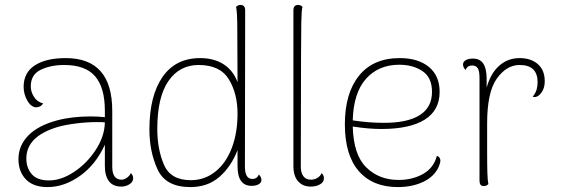

<svg xmlns="http://www.w3.org/2000/svg" viewBox="-20 -748 2278 780"><path d="M521 -24Q521 -9 506 0.5Q491 10 473 10Q439 10 422.5 -12Q406 -34 406 -73V-160Q369 -79 305 -33.5Q241 12 173 12Q115 12 85 -19.5Q55 -51 55 -102Q55 -156 94.5 -197Q134 -238 212 -259Q272 -275 348 -275Q378 -275 406 -272V-298Q406 -392 366.5 -438Q327 -484 241 -484Q186 -484 145.5 -464.5Q105 -445 105 -397Q105 -375 118 -354.5Q131 -334 155 -328Q150 -319 142 -315.5Q134 -312 128 -312Q107 -312 91.5 -338.5Q76 -365 76 -395Q76 -453 121.5 -482.5Q167 -512 247 -512Q436 -512 436 -298V-71Q436 -18 474 -18Q484 -18 495 -25.5Q506 -33 512 -45Q521 -35 521 -24ZM406 -251Q396 -252 372 -252Q333 -252 289 -246.5Q245 -241 214 -232Q87 -194 87 -104Q87 -66 109 -40.5Q131 -15 179 -15Q229 -15 281.5 -50Q334 -85 369.5 -140Q405 -195 406 -251Z M1042 -17Q1042 -6 1031 0.5Q1020 7 1002 7Q945 7 945 -73V-138Q919 -71 871.5 -29.5Q824 12 753 12Q653 12 620 -60Q587 -132 587 -222Q587 -358 640 -435Q693 -512 793 -512Q850 -512 889 -486.5Q928 -461 945 -414L944 -628Q944 -700 939 -720Q947 -728 957 -728Q976 -728 976 -706L975 -71Q975 -21 1005 -21Q1024 -21 1032 -39Q1042 -28 1042 -17ZM945 -286Q945 -368 909.5 -426Q874 -484 787 -484Q709 -484 664 -418.5Q619 -353 619 -224Q619 -142 646 -79Q673 -16 755 -16Q811 -16 854.5 -50.5Q898 -85 921.5 -146.5Q945 -208 945 -286Z M1172 -73V-706Q1172 -728 1191 -728Q1201 -728 1209 -720Q1205 -710 1204 -656.5Q1203 -603 1203 -524L1202 -71Q1202 -46 1212.5 -32Q1223 -18 1243 -18Q1257 -18 1269 -25Q1281 -32 1287 -45Q1296 -35 1296 -24Q1296 -8 1280 1Q1264 10 1242 10Q1210 10 1191 -11.5Q1172 -33 1172 -73Z M1769 -95Q1769 -87 1763 -72Q1745 -31 1700 -9.5Q1655 12 1596 12Q1494 12 1437.5 -53Q1381 -118 1381 -243Q1381 -369 1438.5 -440.5Q1496 -512 1604 -512Q1679 -512 1722.5 -476Q1766 -440 1766 -375Q1766 -300 1705.5 -262Q1645 -224 1529 -224Q1477 -224 1413 -234Q1416 -119 1468 -68Q1520 -17 1599 -17Q1656 -17 1699 -41.5Q1742 -66 1755 -115Q1769 -110 1769 -95ZM1413 -259Q1476 -249 1541 -249Q1636 -249 1685.5 -280.5Q1735 -312 1735 -375Q1735 -433 1696.5 -459Q1658 -485 1602 -485Q1518 -485 1467 -428Q1416 -371 1413 -259Z M2193 -418Q2193 -392 2181.5 -374.5Q2170 -357 2156 -354Q2149 -353 2144 -355Q2156 -370 2160 -384Q2164 -398 2164 -414Q2164 -484 2091 -484Q2038 -484 1998.5 -429Q1959 -374 1959 -247V-132Q1959 -76 1960 -45Q1961 -14 1964 0Q1956 8 1945 8Q1928 8 1928 -14V-432Q1928 -459 1921 -470.5Q1914 -482 1898 -482Q1879 -482 1871 -464Q1861 -475 1861 -486Q1861 -497 1872 -503.5Q1883 -510 1901 -510Q1930 -510 1943.5 -489.5Q1957 -469 1957 -427V-392Q1973 -450 2008 -481Q2043 -512 2091 -512Q2137 -512 2165 -487.5Q2193 -463 2193 -418Z"/></svg>

Font: Arima Madurai Thin
Style: Regular
Weight: 250
Designer: Joana Correia and Natanael Gama
Foundry: NDISCOVER
Version: Version 1.020; ttfautohint (v1.5) -l 7 -r 28 -G 50 -x 13 -D 